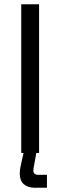

<svg xmlns="http://www.w3.org/2000/svg" viewBox="-20 -720 284 904"><path d="M80 0H91L82 39C77 60 73 80 73 99C73 141 100 164 144 164H201V103H159C145 103 137 96 137 83C137 74 139 68 141 56L151 0H164V-700H80Z"/></svg>

Font: Meta Space
Style: Regular
Weight: 400
Designer: Meta Pool / Florian Karsten
Foundry: Meta Pool / Florian Karsten
Version: Version 2.000;Glyphs 3.1.1 (3137)